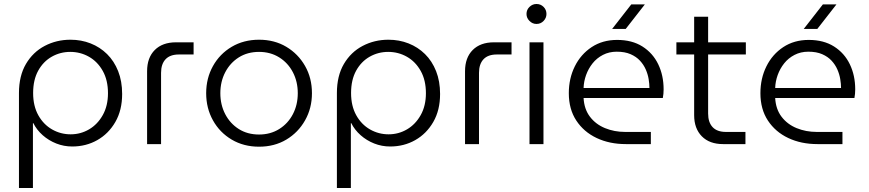

<svg xmlns="http://www.w3.org/2000/svg" viewBox="-20 -722 4353 962"><path d="M333 -523Q387 -523 434 -504.5Q481 -486 516.5 -451Q552 -416 572 -365.5Q592 -315 592 -251Q592 -170 558 -111Q524 -52 467.5 -20Q411 12 342 12Q300 12 262 -3Q224 -18 194 -44.5Q164 -71 147 -105H145V220H75V-256Q75 -342 110 -401.5Q145 -461 204 -492Q263 -523 333 -523ZM332 -462Q282 -462 239.5 -438Q197 -414 171.5 -368Q146 -322 146 -256Q146 -191 172 -144.5Q198 -98 241 -73.5Q284 -49 334 -49Q384 -49 426.5 -74Q469 -99 495 -145.5Q521 -192 521 -255Q521 -320 495 -366.5Q469 -413 426 -437.5Q383 -462 332 -462Z M717 0V-365Q717 -433 755.5 -471.5Q794 -510 862 -510H950V-449H876Q832 -449 809.5 -425Q787 -401 787 -357V0Z M1278 13Q1201 13 1141 -22.5Q1081 -58 1047 -119Q1013 -180 1013 -255Q1013 -330 1047 -391Q1081 -452 1141 -487.5Q1201 -523 1278 -523Q1355 -523 1414.5 -487.5Q1474 -452 1508.5 -391.5Q1543 -331 1543 -255Q1543 -180 1508.5 -119Q1474 -58 1414.5 -22.5Q1355 13 1278 13ZM1278 -48Q1335 -48 1379 -75.5Q1423 -103 1447.5 -150Q1472 -197 1472 -255Q1472 -313 1447.5 -360Q1423 -407 1379 -434.5Q1335 -462 1278 -462Q1220 -462 1176.5 -434.5Q1133 -407 1108.5 -360Q1084 -313 1084 -255Q1084 -197 1108.5 -150Q1133 -103 1176.5 -75.5Q1220 -48 1278 -48Z M1926 -523Q1980 -523 2027 -504.5Q2074 -486 2109.5 -451Q2145 -416 2165 -365.5Q2185 -315 2185 -251Q2185 -170 2151 -111Q2117 -52 2060.5 -20Q2004 12 1935 12Q1893 12 1855 -3Q1817 -18 1787 -44.5Q1757 -71 1740 -105H1738V220H1668V-256Q1668 -342 1703 -401.5Q1738 -461 1797 -492Q1856 -523 1926 -523ZM1925 -462Q1875 -462 1832.5 -438Q1790 -414 1764.5 -368Q1739 -322 1739 -256Q1739 -191 1765 -144.5Q1791 -98 1834 -73.5Q1877 -49 1927 -49Q1977 -49 2019.5 -74Q2062 -99 2088 -145.5Q2114 -192 2114 -255Q2114 -320 2088 -366.5Q2062 -413 2019 -437.5Q1976 -462 1925 -462Z M2310 0V-365Q2310 -433 2348.5 -471.5Q2387 -510 2455 -510H2543V-449H2469Q2425 -449 2402.5 -425Q2380 -401 2380 -357V0Z M2633 0V-510H2703V0ZM2668 -602Q2648 -602 2633 -617Q2618 -632 2618 -652Q2618 -673 2633 -687.5Q2648 -702 2668 -702Q2689 -702 2703.5 -687.5Q2718 -673 2718 -652Q2718 -632 2703.5 -617Q2689 -602 2668 -602Z M3116 0Q3034 0 2969.5 -30.5Q2905 -61 2867.5 -118Q2830 -175 2830 -255Q2830 -329 2860 -389.5Q2890 -450 2944.5 -486Q2999 -522 3072 -522Q3147 -522 3199 -489Q3251 -456 3278 -400Q3305 -344 3305 -274Q3305 -264 3304 -252Q3303 -240 3301 -231H2904Q2907 -175 2936 -137Q2965 -99 3011.5 -80Q3058 -61 3112 -61H3241V0ZM2904 -281H3234Q3234 -301 3230 -325.5Q3226 -350 3215.5 -374Q3205 -398 3186.5 -418Q3168 -438 3139.5 -450.5Q3111 -463 3070 -463Q3032 -463 3001 -447Q2970 -431 2949 -404.5Q2928 -378 2916.5 -346Q2905 -314 2904 -281ZM3047 -577 3143 -700H3211L3115 -577Z M3603 0Q3535 0 3496.5 -39Q3458 -78 3458 -145V-638H3528V-153Q3528 -109 3550.5 -85Q3573 -61 3617 -61H3715V0ZM3369 -449V-510H3717V-449Z M4076 0Q3994 0 3929.5 -30.5Q3865 -61 3827.5 -118Q3790 -175 3790 -255Q3790 -329 3820 -389.5Q3850 -450 3904.5 -486Q3959 -522 4032 -522Q4107 -522 4159 -489Q4211 -456 4238 -400Q4265 -344 4265 -274Q4265 -264 4264 -252Q4263 -240 4261 -231H3864Q3867 -175 3896 -137Q3925 -99 3971.5 -80Q4018 -61 4072 -61H4201V0ZM3864 -281H4194Q4194 -301 4190 -325.5Q4186 -350 4175.5 -374Q4165 -398 4146.5 -418Q4128 -438 4099.5 -450.5Q4071 -463 4030 -463Q3992 -463 3961 -447Q3930 -431 3909 -404.5Q3888 -378 3876.5 -346Q3865 -314 3864 -281ZM4007 -577 4103 -700H4171L4075 -577Z"/></svg>

Font: MuseoModerno Thin Light
Style: Regular
Weight: 300
Version: Version 1.003